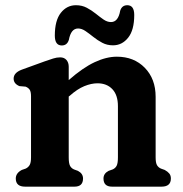

<svg xmlns="http://www.w3.org/2000/svg" viewBox="-20 -698 685 718"><path d="M237 -448.5V-398.5Q290 -445 334 -465.5Q378 -486 417 -486Q481 -486 521.5 -444.5Q562 -403 562 -336V-109.5Q562 -89 567.2 -80.2Q572.5 -71.5 582 -67.5L596 -62.5Q607 -56.5 613 -49.2Q619 -42 619 -30.5Q619 0 584 0H399Q367 0 367 -30.5Q367 -49 386 -59L401.5 -64.5Q411.5 -69 416.2 -78.2Q421 -87.5 421 -109.5V-301Q421 -342.5 400.2 -364.5Q379.5 -386.5 344.5 -386.5Q321.5 -386.5 295.2 -375.8Q269 -365 241 -340L237 -337V-109.5Q237 -87.5 241.8 -78.2Q246.5 -69 256.5 -64.5L271.5 -59Q290.5 -49 290.5 -30.5Q290.5 0 258.5 0H74Q39 0 39 -30.5Q39 -50.5 61.5 -62.5L76 -67.5Q85.5 -72 90.8 -80.8Q96 -89.5 96 -109.5V-338Q96 -356 90.5 -363.2Q85 -370.5 75.5 -374L52.5 -376Q31 -385 31 -404Q31 -426 61.5 -437.5L147 -468.5Q165.5 -475 178.8 -479.2Q192 -483.5 205 -483.5Q220 -483.5 228.5 -473.8Q237 -464 237 -448.5ZM402.5 -528.5Q380.5 -528.5 362.5 -538Q344.5 -547.5 329 -560Q313.5 -572.5 299.5 -582Q285.5 -591.5 272 -591.5Q245.5 -591.5 237.5 -549Q231 -528 211 -528Q185 -528 185 -565Q185 -621.5 207.5 -650Q230 -678.5 264 -678.5Q286.5 -678.5 304.5 -669Q322.5 -659.5 338 -647Q353.5 -634.5 367.2 -625Q381 -615.5 395 -615.5Q422 -615.5 429.5 -658Q436 -678.5 456 -678.5Q482 -678.5 482 -642Q482 -585.5 459.2 -557Q436.5 -528.5 402.5 -528.5Z"/></svg>

Font: Fraunces 9pt SuperSoft SemiBold
Style: Regular
Weight: 600
Version: Version 1.000;[0bf87f6ff]